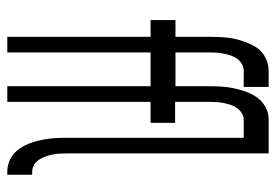

<svg xmlns="http://www.w3.org/2000/svg" viewBox="-138 -638 775 540"><g transform="rotate(90 250.0 -367.5)"><path d="M83 0V-403H36V-473H83V-566Q83 -580 83.5 -593.5Q84 -607 85.5 -620.5Q87 -634 90.5 -647Q94 -660 99 -673Q104 -686 111 -697.5Q118 -709 128.5 -717.5Q139 -726 152 -730.5Q165 -735 178 -735H224V-665H178Q168 -665 159 -659.5Q150 -654 144 -645.5Q138 -637 135 -627Q132 -617 130 -607Q128 -597 127.5 -587Q127 -577 127 -566V-473H222V-566Q222 -584 223 -601.5Q224 -619 227.5 -636Q231 -653 237 -670Q243 -687 253 -701.5Q263 -716 278.5 -725Q294 -734 311 -735H411V-169Q411 -158 411.5 -148Q412 -138 414 -128Q416 -118 419.5 -108Q423 -98 428.5 -89.5Q434 -81 443 -75.5Q452 -70 463 -70H471V0H463Q449 0 436 -4.5Q423 -9 413 -17.5Q403 -26 395.5 -37.5Q388 -49 383 -62Q378 -75 375 -88Q372 -101 370 -114.5Q368 -128 367.5 -141.5Q367 -155 367 -169V-665H317Q307 -665 298 -659.5Q289 -654 283 -645.5Q277 -637 274 -627Q271 -617 269 -607Q267 -597 266.5 -587Q266 -577 266 -566V-472H325V-403H266V0H222V-403H127V0Z"/></g></svg>

Font: HulyMono
Style: Regular
Weight: 400
Monospace: yes
Designer: Belleve Invis
Foundry: Belleve Invis
Version: Version 33.2.5; ttfautohint (v1.8.4)